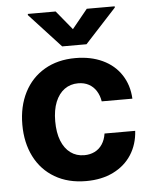

<svg xmlns="http://www.w3.org/2000/svg" viewBox="-54 -795 671 851"><g transform="rotate(-5 281.5 -369.5)"><path d="M34.8 -263.2Q34.8 -344.4 66.5 -406.4Q98.1 -468.3 156.7 -502.7Q215.4 -537.1 294.4 -537.1Q362.6 -537.1 415.2 -512.5Q467.8 -487.8 497.8 -442Q527.8 -396.2 530.8 -335.8H394.3Q390.1 -362.3 377.3 -382.5Q364.6 -402.7 344.2 -413.7Q323.9 -424.7 296.9 -424.7Q262.2 -424.7 236.2 -405.9Q210.2 -387 195.7 -351.4Q181.3 -315.8 181.3 -265.6Q181.3 -215 195.5 -179Q209.8 -143 235.8 -123.9Q261.8 -104.8 296.9 -104.8Q322.6 -104.8 343.2 -115Q363.9 -125.2 377 -145.1Q390.2 -165 394.3 -192.7H530.8Q527.2 -132.7 497.7 -86.8Q468.1 -40.9 416.3 -15.4Q364.5 10.2 295.2 10.2Q215.4 10.2 156.3 -24.4Q97.3 -59 66 -121Q34.8 -183 34.8 -263.2ZM295.1 -665.7 364.1 -750.4H488.4V-745L349.2 -593.8H241L101.7 -745V-750.4H225.6Z"/></g></svg>

Font: Pretendard Std Variable
Style: Regular
Weight: 400
Designer: Base glyphs from Inter by Rasmus Andersson; Hangeul glyphs from Noto Sans CJK(Source Han Sans) by Jang Soo-young and Kan
Foundry: Kil Hyung-jin
Version: Version 1.309;Glyphs 3.2 (3225)